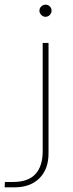

<svg xmlns="http://www.w3.org/2000/svg" viewBox="-98 -694 313 823"><path d="M-78 109 -77 86H-42Q23 86 54 52Q85 18 85 -46V-510H110V-36Q110 31 71 70Q32 109 -36 109ZM97 -622Q87 -622 79 -630Q71 -638 71 -648Q71 -659 79 -666.5Q87 -674 97 -674Q108 -674 115.5 -666.5Q123 -659 123 -648Q123 -638 115.5 -630Q108 -622 97 -622Z"/></svg>

Font: MuseoModerno SemiBold Thin
Style: Regular
Weight: 250
Version: Version 1.001